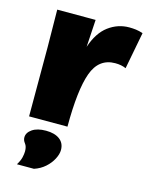

<svg xmlns="http://www.w3.org/2000/svg" viewBox="-114 -593 691 894"><g transform="rotate(15 231.5 -145.5)"><path d="M429 -333Q407 -343 377 -343Q298 -343 268 -260Q238 -177 238 0H53V-334L51 -514H236L228 -382Q252 -454 297 -487.5Q342 -521 397 -521Q414 -521 429.5 -519Q445 -517 463 -511ZM56 230Q69 209 73 192Q77 175 77 162Q77 139 67 126.5Q57 114 57 100Q57 77 81 60.5Q105 44 147 44Q189 44 213 62Q237 80 237 113Q237 133 224.5 157Q212 181 190 200.5Q168 220 138 230Z"/></g></svg>

Font: Livvic Black
Style: Regular
Weight: 900
Designer: Jacques Le Bailly, Baron von Fonthausen
Version: Version 1.001; ttfautohint (v1.8.2)